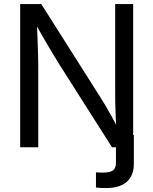

<svg xmlns="http://www.w3.org/2000/svg" viewBox="-20 -748 779 975"><path d="M467.3 204.1V127Q475.1 127.9 485.8 128.2Q496.6 128.4 502.4 128.4Q540 128.4 554.4 116.7Q568.8 105 568.8 79.6V-62.5H659.7V83.5Q659.7 143.6 623.8 175.3Q587.9 207 519 207Q502.9 207 489.3 206.3Q475.6 205.6 467.3 204.1ZM82.5 0V-727.5H189.5L486.3 -259.3Q497.6 -242.2 513.7 -215.1Q529.8 -188 548.3 -154.5Q566.9 -121.1 584.5 -84.5L572.8 -78.6Q569.3 -115.2 567.6 -152.3Q565.9 -189.5 565.4 -221.4Q564.9 -253.4 564.9 -273.4V-727.5H656.2V0H548.8L284.2 -416.5Q268.6 -441.4 250.2 -471.7Q231.9 -502 208 -543.2Q184.1 -584.5 151.4 -641.6L166.5 -649.4Q168.9 -594.2 170.7 -548.8Q172.4 -503.4 173.3 -470Q174.3 -436.5 174.3 -417.5V0Z"/></svg>

Font: Inter 20pt
Style: Regular
Weight: 400
Version: Version 4.001;git-66647c0bb